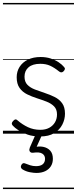

<svg xmlns="http://www.w3.org/2000/svg" viewBox="-20 -905 521 1300"><path d="M251 19Q204 19 167.5 6.5Q131 -6 105 -23Q79 -40 66 -55Q59 -63 60 -70.5Q61 -78 70 -87Q78 -96 85 -96.5Q92 -97 100 -89Q131 -62 169 -44Q207 -26 253 -26Q288 -26 313 -39.5Q338 -53 352 -76.5Q366 -100 366 -130Q366 -165 346 -185Q326 -205 295 -217Q264 -229 229.5 -240Q195 -251 163.5 -266.5Q132 -282 112.5 -309.5Q93 -337 93 -382Q93 -421 112.5 -452Q132 -483 168.5 -501Q205 -519 255 -519Q292 -519 323 -509Q354 -499 377 -483.5Q400 -468 414 -451Q421 -444 419 -436.5Q417 -429 410 -422Q403 -415 395 -415Q387 -415 379 -422Q348 -447 319.5 -460Q291 -473 253 -473Q201 -473 173.5 -449.5Q146 -426 146 -386Q146 -351 165.5 -331Q185 -311 216.5 -299Q248 -287 283 -275.5Q318 -264 349.5 -248.5Q381 -233 400.5 -206.5Q420 -180 420 -135Q420 -97 402 -61.5Q384 -26 347 -3.5Q310 19 251 19ZM226 266Q209 266 182 261Q155 256 131 241Q123 235 121.5 227.5Q120 220 125 211Q130 203 136 200.5Q142 198 151 202Q166 208 184.5 214Q203 220 224 220Q254 220 269.5 207Q285 194 285 170Q285 147 266 135Q247 123 205 129Q196 130 191 128Q186 126 182 121Q178 114 178.5 108Q179 102 182 94L225 -4H270L220 107L204 94Q241 83 271.5 89Q302 95 320 115Q338 135 338 170Q338 199 324.5 220.5Q311 242 286 254Q261 266 226 266ZM0 365H481V375H0ZM0 -20H481V0H0ZM0 -505H481V-500H0ZM0 -885H481V-875H0Z"/></svg>

Font: Playwrite IT Moderna Guides
Style: Regular
Weight: 400
Designer: Veronika Burian, José Scaglione
Foundry: TypeTogether
Version: Version 1.003